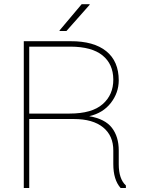

<svg xmlns="http://www.w3.org/2000/svg" viewBox="-20 -910 694 930"><path d="M121.6 -359.9H316.9Q425.8 -359.9 477.5 -405.8Q529.3 -451.2 528.8 -525.4Q528.3 -599.6 476.6 -641.6Q424.8 -683.6 321.8 -684.1H121.6ZM528.8 -115.2V-180.2Q529.3 -252.4 479.5 -293Q429.7 -333.5 337.9 -333.5H121.6V0.5H95.2V-710.4H321.8Q434.1 -710.9 494.6 -662.1Q555.2 -613.3 555.2 -520Q554.7 -460 516.6 -411.1Q478.5 -362.3 412.1 -347.2Q488.8 -334 522 -291Q555.2 -248 555.2 -181.2V-114.3Q555.2 -43 589.8 -11.7V0.5H564Q528.8 -39.6 528.8 -115.2ZM375.5 -889.6H413.6L414.6 -887.2L301.8 -759.8H269L268.1 -762.2Z"/></svg>

Font: Roboto-Thin
Style: Regular
Weight: 250
Designer: Google
Version: Version 1.100141; 2013; ttfautohint (v0.94.14-c901) -l 8 -r 